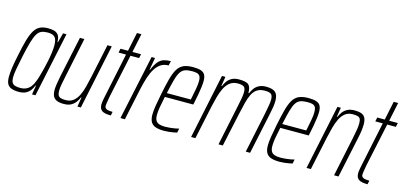

<svg xmlns="http://www.w3.org/2000/svg" viewBox="-60 -1056 3092 1462"><g transform="rotate(15 1486.0 -325.0)"><path d="M124 8Q88 8 64.5 -0.5Q41 -9 30.5 -29Q20 -49 20 -84Q20 -113 26 -156Q32 -199 44 -255Q60 -335 75 -386.5Q90 -438 108.5 -466.5Q127 -495 152.5 -506.5Q178 -518 215 -518Q239 -518 260 -513Q281 -508 295 -490.5Q309 -473 309 -435H313L333 -510H360L252 0H225L237 -72H233Q219 -37 200.5 -20Q182 -3 162.5 2.5Q143 8 124 8ZM126 -24Q151 -24 171 -33Q191 -42 205.5 -60Q220 -78 230 -105Q238 -124 246 -152Q254 -180 262.5 -213.5Q271 -247 278 -282Q285 -317 289 -348.5Q293 -380 293 -403Q293 -449 276.5 -467.5Q260 -486 221 -486Q191 -486 171 -478Q151 -470 136.5 -446.5Q122 -423 108.5 -377Q95 -331 79 -255Q67 -196 59.5 -155.5Q52 -115 52 -89Q52 -62 60 -48Q68 -34 84.5 -29Q101 -24 126 -24Z M476 8Q443 8 422 -0.5Q401 -9 391.5 -28Q382 -47 382 -78Q382 -98 386.5 -126.5Q391 -155 398 -190L466 -510H501L435 -195Q427 -157 422 -129Q417 -101 417 -81Q417 -58 423.5 -45.5Q430 -33 444.5 -28.5Q459 -24 482 -24Q519 -24 543 -43Q567 -62 582.5 -94Q598 -126 608 -165.5Q618 -205 627 -246L683 -510H717L610 0H583L595 -74H591Q583 -54 569 -35Q555 -16 533 -4Q511 8 476 8Z M846 0Q821 0 803.5 -3.5Q786 -7 775.5 -14.5Q765 -22 760 -34Q755 -46 755 -63Q755 -68 756 -78.5Q757 -89 760 -104.5Q763 -120 767 -139L838 -478H779L786 -510H845L876 -658H911L880 -510H948L941 -478H873L801 -140Q798 -124 795.5 -109Q793 -94 791 -81.5Q789 -69 789 -60Q789 -51 794.5 -44Q800 -37 813.5 -33.5Q827 -30 852 -30Z M922 0 1031 -510H1058L1041 -414H1045Q1063 -458 1082.5 -480.5Q1102 -503 1126 -510.5Q1150 -518 1181 -518L1173 -482Q1138 -482 1112.5 -465.5Q1087 -449 1068.5 -419.5Q1050 -390 1036.5 -349Q1023 -308 1012 -259L957 0Z M1267 8Q1226 8 1200 -1Q1174 -10 1162 -31.5Q1150 -53 1150 -89Q1150 -118 1156.5 -158.5Q1163 -199 1174 -254Q1189 -329 1202.5 -379.5Q1216 -430 1234 -460.5Q1252 -491 1281 -504.5Q1310 -518 1357 -518Q1395 -518 1418 -510.5Q1441 -503 1451 -485Q1461 -467 1461 -436Q1461 -417 1457.5 -388.5Q1454 -360 1448 -326.5Q1442 -293 1434 -256L1431 -243H1207Q1196 -193 1190 -157Q1184 -121 1184 -95Q1184 -68 1192.5 -52.5Q1201 -37 1219.5 -30.5Q1238 -24 1267 -24Q1284 -24 1303.5 -26Q1323 -28 1342 -31Q1361 -34 1375 -38L1368 -5Q1357 -2 1340 1Q1323 4 1304 6Q1285 8 1267 8ZM1214 -275H1403L1408 -300Q1414 -330 1420.5 -364.5Q1427 -399 1427 -426Q1427 -453 1419 -465.5Q1411 -478 1396 -482Q1381 -486 1359 -486Q1325 -486 1303 -478.5Q1281 -471 1266.5 -449Q1252 -427 1240.5 -385.5Q1229 -344 1214 -275Z M1479 0 1586 -510H1613L1601 -436H1606Q1614 -457 1627.5 -475.5Q1641 -494 1663 -506Q1685 -518 1719 -518Q1778 -518 1796 -499.5Q1814 -481 1814 -436H1819Q1827 -457 1841 -476Q1855 -495 1877.5 -506.5Q1900 -518 1932 -518Q1985 -518 2006.5 -498Q2028 -478 2028 -431Q2028 -409 2024 -382.5Q2020 -356 2012 -320L1944 0H1910L1976 -315Q1984 -356 1989 -384.5Q1994 -413 1994 -432Q1994 -466 1979 -476Q1964 -486 1932 -486Q1894 -486 1870.5 -470.5Q1847 -455 1832.5 -426Q1818 -397 1807.5 -356Q1797 -315 1786 -264L1729 0H1695L1761 -315Q1770 -356 1775 -385Q1780 -414 1780 -434Q1780 -467 1765 -476.5Q1750 -486 1718 -486Q1681 -486 1656 -466.5Q1631 -447 1615 -414.5Q1599 -382 1588.5 -343Q1578 -304 1569 -264L1513 0Z M2177 8Q2136 8 2110 -1Q2084 -10 2072 -31.5Q2060 -53 2060 -89Q2060 -118 2066.5 -158.5Q2073 -199 2084 -254Q2099 -329 2112.5 -379.5Q2126 -430 2144 -460.5Q2162 -491 2191 -504.5Q2220 -518 2267 -518Q2305 -518 2328 -510.5Q2351 -503 2361 -485Q2371 -467 2371 -436Q2371 -417 2367.5 -388.5Q2364 -360 2358 -326.5Q2352 -293 2344 -256L2341 -243H2117Q2106 -193 2100 -157Q2094 -121 2094 -95Q2094 -68 2102.5 -52.5Q2111 -37 2129.5 -30.5Q2148 -24 2177 -24Q2194 -24 2213.5 -26Q2233 -28 2252 -31Q2271 -34 2285 -38L2278 -5Q2267 -2 2250 1Q2233 4 2214 6Q2195 8 2177 8ZM2124 -275H2313L2318 -300Q2324 -330 2330.5 -364.5Q2337 -399 2337 -426Q2337 -453 2329 -465.5Q2321 -478 2306 -482Q2291 -486 2269 -486Q2235 -486 2213 -478.5Q2191 -471 2176.5 -449Q2162 -427 2150.5 -385.5Q2139 -344 2124 -275Z M2389 0 2496 -510H2523L2511 -436H2515Q2524 -457 2537.5 -475.5Q2551 -494 2574 -506Q2597 -518 2631 -518Q2664 -518 2684.5 -510Q2705 -502 2714.5 -483Q2724 -464 2724 -433Q2724 -412 2720.5 -384Q2717 -356 2709 -320L2641 0H2606L2672 -315Q2680 -354 2684.5 -382Q2689 -410 2689 -430Q2689 -454 2683 -466Q2677 -478 2662.5 -482Q2648 -486 2624 -486Q2588 -486 2564 -467Q2540 -448 2524.5 -416Q2509 -384 2498.5 -344.5Q2488 -305 2479 -264L2423 0Z M2870 0Q2845 0 2827.5 -3.5Q2810 -7 2799.5 -14.5Q2789 -22 2784 -34Q2779 -46 2779 -63Q2779 -68 2780 -78.5Q2781 -89 2784 -104.5Q2787 -120 2791 -139L2862 -478H2803L2810 -510H2869L2900 -658H2935L2904 -510H2972L2965 -478H2897L2825 -140Q2822 -124 2819.5 -109Q2817 -94 2815 -81.5Q2813 -69 2813 -60Q2813 -51 2818.5 -44Q2824 -37 2837.5 -33.5Q2851 -30 2876 -30Z"/></g></svg>

Font: Saira ExtraCondensed Thin
Style: Italic
Weight: 250
Width: 2
Italic angle: -12°
Designer: Hector Gatti with collaboration of the Omnibus-Type team
Foundry: Omnibus-Type
Version: Version 1.101